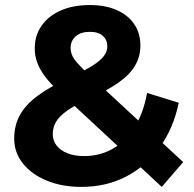

<svg xmlns="http://www.w3.org/2000/svg" viewBox="-20 -729 768 761"><path d="M621.2 11.8 214.1 -366.1Q179.5 -397.7 158.4 -425.9Q137.3 -454.1 127.5 -481.3Q117.7 -508.5 117.7 -536.9Q117.7 -588.1 144.7 -626.9Q171.6 -665.8 220.9 -687.4Q270.2 -709 335.9 -709Q396.8 -709 441.6 -689.6Q486.4 -670.2 511.4 -634.1Q536.5 -598.1 536.5 -548.3Q536.5 -504.5 514.7 -467.9Q493 -431.3 446.4 -399.3Q399.8 -367.3 325.2 -334.1Q274.3 -310.7 244.5 -289.2Q214.7 -267.8 201.9 -245.8Q189.1 -223.7 189.1 -196.9Q189.1 -171.9 204.4 -152.1Q219.7 -132.4 247.7 -121.4Q275.6 -110.4 313.9 -110.4Q375.1 -110.4 425.9 -138.9Q476.8 -167.4 512.5 -223.5Q548.2 -279.6 563 -360.6L688.5 -321.7Q667.3 -219.9 613.1 -145Q559 -70.2 479.8 -29.2Q400.7 11.8 302.9 11.8Q226.2 11.8 165.9 -12.9Q105.6 -37.6 70.9 -80.9Q36.3 -124.2 36.3 -179.8Q36.3 -232.3 59.3 -273.8Q82.4 -315.3 132 -351.4Q181.6 -387.5 259.4 -422.7Q315.4 -449 347.2 -469.2Q379 -489.4 392.2 -507.5Q405.4 -525.7 405.4 -545.1Q405.4 -570.7 387.7 -586.8Q370 -602.8 336.3 -602.8Q300 -602.8 280 -585Q259.9 -567.1 259.9 -539.3Q259.9 -524.1 266 -509.7Q272.1 -495.4 289 -476.6Q306 -457.8 336.8 -428.6L706 -86.6Z"/></svg>

Font: Montserrat Alternates Thin
Style: Regular
Weight: 100
Designer: Julieta Ulanovsky
Foundry: Julieta Ulanovsky
Version: Version 9.000